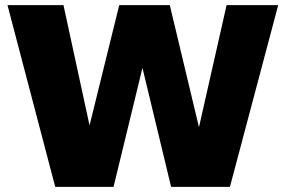

<svg xmlns="http://www.w3.org/2000/svg" viewBox="-20 -724 1107 744"><path d="M194 0 9 -704H226L327 -238L442 -704H638L751 -231L858 -704H1058L871 0H643L532 -461L420 0Z"/></svg>

Font: Prodigy Sans ExtraBold
Style: Regular
Weight: 800
Designer: Wei Huang
Foundry: Wei Huang
Version: Version 1.003; ttfautohint (v1.8.3)